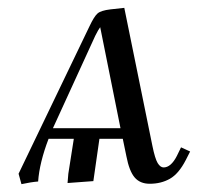

<svg xmlns="http://www.w3.org/2000/svg" viewBox="-20 -466 528 494"><path d="M27.8 -19 210 -397.9Q222.2 -423.8 231 -431.4Q239.7 -439 264.2 -441.9L299.8 -445.8L372.1 -90.8Q378.9 -57.6 385.7 -46.4Q392.6 -35.2 400.9 -35.2Q419.9 -35.2 435.1 -64.9L445.8 -86.9L469.2 -76.2L458 -54.2Q439.9 -19 417.2 -6.1Q394.5 6.8 365.2 6.8Q340.3 6.8 326.4 -9.5Q312.5 -25.9 305.2 -64L295.9 -108.9H235.8L220.2 0L153.8 4.9L155.8 -19L169.9 -108.9H105Q81.5 -47.4 78.1 1Q60.1 2.4 35.2 7.8ZM116.2 -136.2H290L237.8 -396Q233.4 -390.6 225.1 -374Z"/></svg>

Font: Dihjauti
Style: Italic
Weight: 400
Italic angle: -9°
Designer: T. Christopher White
Version: Version 3.0.0